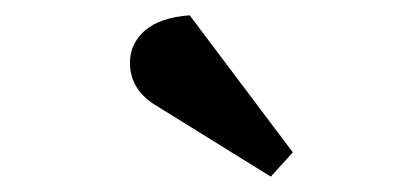

<svg xmlns="http://www.w3.org/2000/svg" viewBox="-20 -811 540 251"><path d="M362.8 -611.8 334 -580.1 181.2 -674.8Q149.9 -695.3 149.9 -729Q149.9 -753.9 169.4 -771Q189 -788.1 228 -791Z"/></svg>

Font: Literata Book
Style: Bold Italic
Weight: 700
Italic angle: -3°
Designer: Latin by Veronika Burian and Jose Scaglione. Greek by Irene Vlachou. Cyrillic by Vera Evstafieva
Foundry: TypeTogether
Version: Version 1.003;PS 001.003;hotconv 1.0.88;makeotf.lib2.5.64775